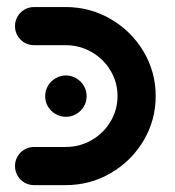

<svg xmlns="http://www.w3.org/2000/svg" viewBox="-20 -539 510 559"><path d="M23.7 -55.6Q23.7 -70.7 31.1 -83.5Q38.5 -96.3 51.3 -103.7Q64.1 -111.1 79.3 -111.1H171.5Q212.2 -111.1 246.9 -131.1Q281.5 -151.1 301.9 -185.2Q322.2 -219.3 322.2 -259.3Q322.2 -299.3 301.9 -333.3Q281.5 -367.4 246.9 -387.4Q212.2 -407.4 171.5 -407.4H79.3Q64.1 -407.4 51.3 -414.8Q38.5 -422.2 31.1 -435Q23.7 -447.8 23.7 -463Q23.7 -478.1 31.1 -490.9Q38.5 -503.7 51.3 -511.1Q64.1 -518.5 79.3 -518.5H171.5Q242.2 -518.5 302.4 -483.5Q362.6 -448.5 398 -388.9Q433.3 -329.3 433.3 -259.3Q433.3 -189.3 398 -129.6Q362.6 -70 302.4 -35Q242.2 0 171.5 0H79.3Q64.1 0 51.3 -7.4Q38.5 -14.8 31.1 -27.6Q23.7 -40.4 23.7 -55.6ZM111.5 -258.9Q111.5 -275.2 119.6 -289.1Q127.8 -303 141.7 -311.1Q155.6 -319.3 171.9 -319.3Q188.1 -319.3 202 -311.1Q215.9 -303 224.1 -289.1Q232.2 -275.2 232.2 -258.9Q232.2 -242.6 224.1 -228.9Q215.9 -215.2 202 -207Q188.1 -198.9 171.9 -198.9Q155.6 -198.9 141.7 -207Q127.8 -215.2 119.6 -228.9Q111.5 -242.6 111.5 -258.9Z"/></svg>

Font: 26F Galaxy Hebrew Black
Style: Regular
Weight: 900
Designer: C₂₉H₂₅N₃O₅
Version: Version 1.000